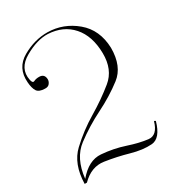

<svg xmlns="http://www.w3.org/2000/svg" viewBox="-178 -842 857 943"><g transform="rotate(-30 250.5 -371.0)"><path d="M469.7 -517.1Q469.7 -412.1 406.5 -363.5Q343.3 -314.9 265.4 -276.1Q187.5 -237.3 118.7 -185.5Q49.8 -133.8 38.1 -22.9Q97.2 -93.8 165.3 -88.4Q233.4 -83 295.2 -62.5Q356.9 -42 405 -36.4Q453.1 -30.8 472.7 -100.6L481 -96.2Q457 -10.7 406 -7.1Q355 -3.4 291.5 -21.5Q228 -39.6 160.4 -49.8Q92.8 -60.1 36.1 -2.9H23.4Q25.9 -114.7 88.9 -173.8Q151.9 -232.9 226.3 -277.3Q300.8 -321.8 361.8 -371.6Q422.9 -421.4 421.4 -515.1Q419.9 -613.3 369.9 -669.9Q319.8 -726.6 234.9 -731Q174.8 -733.4 102.8 -692.4Q30.8 -651.4 45.4 -581.1Q49.8 -558.1 62 -564.2Q74.2 -570.3 91.8 -570.3Q122.6 -570.3 123.5 -538.6Q123.5 -526.4 115 -515.4Q106.4 -504.4 88.9 -505.4Q55.2 -505.9 43.9 -523.4Q32.7 -541 30.3 -574.7Q23.4 -659.7 93.8 -700Q164.1 -740.2 237.8 -739.3Q326.7 -737.8 396.5 -679.4Q466.3 -621.1 469.7 -517.1Z"/></g></svg>

Font: Tartlers End
Style: Regular
Weight: 200
Designer: Peter Wiegel
Foundry: Peter Wiegel
Version: Version 1.000 2013 initial release